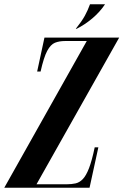

<svg xmlns="http://www.w3.org/2000/svg" viewBox="-61 -874 575 894"><path d="M296 -740Q334 -759 369 -788.5Q404 -818 428 -854H358Q348 -826 334 -800.5Q320 -775 292 -740ZM343 -683 -41 0H356L397 -188H380Q367 -126 353.5 -91Q340 -56 324.5 -40Q309 -24 290.5 -20Q272 -16 250 -16H109L494 -699H146L112 -541H128Q143 -608 159 -637.5Q175 -667 195 -675Q215 -683 242 -683Z"/></svg>

Font: Emberly Black
Style: Italic
Weight: 900
Italic angle: -12°
Designer: Rajesh Rajput
Foundry: Rajesh Rajput
Version: Version 1.000